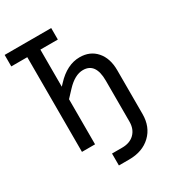

<svg xmlns="http://www.w3.org/2000/svg" viewBox="-215 -846 1029 1143"><g transform="rotate(-30 300.0 -275.0)"><path d="M260 180V98H330Q383 98 414 67.5Q445 37 445 -15V-296Q445 -419 358 -419Q302 -419 244 -357L200 -310V0H110V-651H0V-730H320V-651H200V-396L216 -413Q292 -495 379 -495Q450 -495 492.5 -446.5Q535 -398 535 -316V-15Q535 73 479 126.5Q423 180 330 180Z"/></g></svg>

Font: Liga JetBrainsMono Nerd Font
Style: Regular
Weight: 400
Designer: Philipp Nurullin, Konstantin Bulenkov
Foundry: JetBrains
Version: Version 2.225; ttfautohint (v1.8.3)